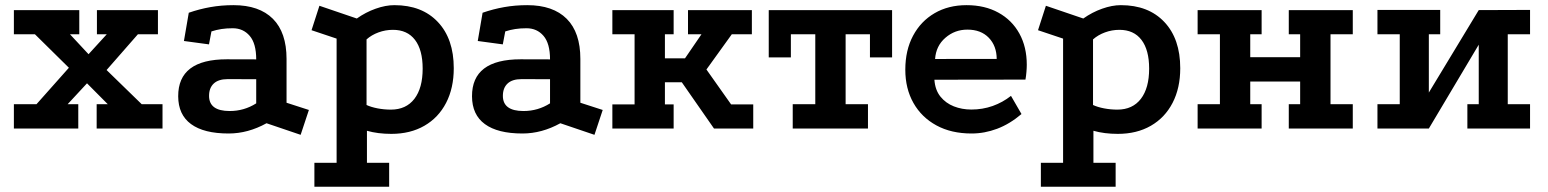

<svg xmlns="http://www.w3.org/2000/svg" viewBox="-20 -486 5852 726"><path d="M32.5 0V-92H118L240.5 -229.8L112 -356.5H32.5V-447.8H279.8V-356.5H244.5L314.8 -281L383.8 -356.5H346.5V-447.8H577.2V-356.5H501.5L383 -221.2L515.8 -92H594.5V0H345.5V-92H387.5L309 -171L235.8 -92H276V0Z M987.8 -20Q917.5 18.8 844.5 18.8Q750.8 18.8 702.4 -16.8Q654 -52.2 653.8 -121.8Q653.2 -261.8 837.8 -261.8L948.8 -261.5Q948.8 -321.8 924.1 -350.5Q899.5 -379.2 859.8 -379.2Q836.5 -379.2 817.2 -376.2Q798 -373.2 779.5 -367.2L770.2 -318.2L675.5 -331L693.8 -437.8Q734 -451.8 775.4 -459.1Q816.8 -466.5 862.8 -466.5Q960.2 -466.5 1011.9 -414.9Q1063.5 -363.2 1063.5 -263.2V-97.5L1148 -70.2L1116.8 23.8ZM840.8 -186.8Q806 -186.8 788.2 -170.1Q770.5 -153.5 770.5 -123.5Q770.5 -66.2 848.5 -66.2Q903.2 -66.2 948.8 -95.2V-186.5Z M1168.8 220V129.5H1252.8V-340L1158 -371.8L1187.8 -464.2L1329.2 -416Q1362.8 -439.8 1400.4 -453.1Q1438 -466.5 1471.2 -466.5Q1575.5 -466.5 1635.6 -402.9Q1695.8 -339.2 1695.8 -228Q1695.8 -153 1666.8 -97Q1637.8 -41 1584.6 -10.4Q1531.5 20.2 1459.8 20.2Q1408.8 20.2 1367.5 8.5V129.5H1451.5V220ZM1458 -71.5Q1515.5 -71.5 1546.9 -112.2Q1578.2 -153 1578.2 -226.5Q1578.2 -297.2 1549.2 -335.2Q1520.2 -373.2 1465.8 -373.2Q1437.5 -373.2 1411.1 -363.5Q1384.8 -353.8 1366 -337V-89Q1383 -81 1407.9 -76.2Q1432.8 -71.5 1458 -71.5Z M2098.8 -20Q2028.5 18.8 1955.5 18.8Q1861.8 18.8 1813.4 -16.8Q1765 -52.2 1764.8 -121.8Q1764.2 -261.8 1948.8 -261.8L2059.8 -261.5Q2059.8 -321.8 2035.1 -350.5Q2010.5 -379.2 1970.8 -379.2Q1947.5 -379.2 1928.2 -376.2Q1909 -373.2 1890.5 -367.2L1881.2 -318.2L1786.5 -331L1804.8 -437.8Q1845 -451.8 1886.4 -459.1Q1927.8 -466.5 1973.8 -466.5Q2071.2 -466.5 2122.9 -414.9Q2174.5 -363.2 2174.5 -263.2V-97.5L2259 -70.2L2227.8 23.8ZM1951.8 -186.8Q1917 -186.8 1899.2 -170.1Q1881.5 -153.5 1881.5 -123.5Q1881.5 -66.2 1959.5 -66.2Q2014.2 -66.2 2059.8 -95.2V-186.5Z M2295.5 -447.8H2527.2V-356.5H2494.2V-265.5H2570.2L2632.5 -356.5H2581.5V-447.8H2823V-356.5H2747.2L2651.2 -223.2L2744.5 -91.2H2828.2V0H2679.8L2558 -175H2494.2V-91.2H2527.2V0H2295.5V-91.2H2379.5V-356.5H2295.5Z M2886.8 -447.8H3353.2V-269H3269.5V-356.5H3177.5V-92H3262V0H2977.5V-92H3062.8V-356.5H2970.5V-269H2886.8Z M3842.5 -54.8Q3798 -17 3750.4 0.9Q3702.8 18.8 3653.8 18.8Q3577 18.8 3520.9 -11.8Q3464.8 -42.2 3434 -96.6Q3403.2 -151 3403.2 -222.5Q3403.2 -296 3432.5 -350.9Q3461.8 -405.8 3513.9 -436.1Q3566 -466.5 3634.8 -466.5Q3704 -466.5 3755.2 -438.2Q3806.5 -410 3834.5 -359.2Q3862.5 -308.5 3862.5 -241Q3862.5 -229 3861.2 -213.9Q3860 -198.8 3857.5 -185L3513.2 -184.5Q3516 -145.5 3536.1 -120.6Q3556.2 -95.8 3586.8 -83.8Q3617.2 -71.8 3653 -71.8Q3695.2 -71.8 3733.4 -85.2Q3771.5 -98.8 3802.8 -123.5ZM3748.8 -263.2Q3748.5 -312.5 3718.9 -343.2Q3689.2 -374 3638 -374Q3590.2 -374 3554.8 -343.2Q3519.2 -312.5 3515.8 -263Z M3915.8 220V129.5H3999.8V-340L3905 -371.8L3934.8 -464.2L4076.2 -416Q4109.8 -439.8 4147.4 -453.1Q4185 -466.5 4218.2 -466.5Q4322.5 -466.5 4382.6 -402.9Q4442.8 -339.2 4442.8 -228Q4442.8 -153 4413.8 -97Q4384.8 -41 4331.6 -10.4Q4278.5 20.2 4206.8 20.2Q4155.8 20.2 4114.5 8.5V129.5H4198.5V220ZM4205 -71.5Q4262.5 -71.5 4293.9 -112.2Q4325.2 -153 4325.2 -226.5Q4325.2 -297.2 4296.2 -335.2Q4267.2 -373.2 4212.8 -373.2Q4184.5 -373.2 4158.1 -363.5Q4131.8 -353.8 4113 -337V-89Q4130 -81 4154.9 -76.2Q4179.8 -71.5 4205 -71.5Z M4508.5 -447.8H4750.5V-356.5H4707.5V-269.8H4896.2V-356.5H4853.2V-447.8H5095.2V-356.5H5011V-92H5095.2V0H4853.2V-92H4896.2V-177.8H4707.5V-92H4750.5V0H4508.5V-92H4592.8V-356.5H4508.5Z M5188.5 -448.5H5425.8V-356.5H5382.8V-136L5571.5 -447.8L5765.5 -448.5V-356.5H5681.2V-92H5765.5V0H5528.5V-92H5571.5V-317L5382.8 0H5188.5V-92H5272.8V-356.5H5188.5Z"/></svg>

Font: Podkova VF Beta
Style: Regular
Weight: 400
Designer: Ilya Yudin
Foundry: Cyreal (www.cyreal.org)
Version: Version 2.100